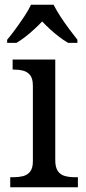

<svg xmlns="http://www.w3.org/2000/svg" viewBox="-20 -786 360 806"><path d="M23 0V-42H36Q58 -42 76.5 -46.5Q95 -51 106.5 -65.5Q118 -80 118 -109V-426Q118 -456 106.5 -470.5Q95 -485 76.5 -489.5Q58 -494 36 -494H33V-536H212V-114Q212 -83 223 -67.5Q234 -52 253 -47Q272 -42 294 -42H307V0ZM10 -619Q26 -638 45 -664Q64 -690 82 -717Q100 -744 110 -766H205Q216 -744 233.5 -717Q251 -690 270.5 -664Q290 -638 305 -619V-606H266Q247 -617 227.5 -632Q208 -647 190 -663.5Q172 -680 157 -696Q142 -680 124 -663.5Q106 -647 87 -632Q68 -617 49 -606H10Z"/></svg>

Font: Noto Rashi Hebrew
Style: Regular
Weight: 400
Version: Version 1.006